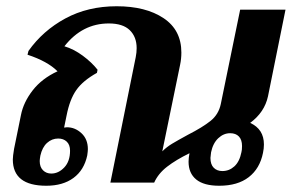

<svg xmlns="http://www.w3.org/2000/svg" viewBox="-20 -584 933 614"><path d="M780 -191Q824 -171 824 -122Q824 -109 821 -95Q811 -45 775.5 -17.5Q740 10 681 10Q632 10 607.5 -10Q583 -30 583 -67Q583 -79 586 -94Q543 -73 514.5 -51Q486 -29 473 0H333L414 -401Q417 -416 417 -430Q417 -466 395 -487.5Q373 -509 328 -509Q243 -509 186 -436Q216 -427 244.5 -406Q273 -385 292 -361L290 -351Q245 -326 224 -296Q203 -266 193 -215L185 -176L194 -177Q220 -177 240.5 -158Q261 -139 261 -107Q261 -101 259 -87Q249 -40 215 -15Q181 10 128 10Q21 10 21 -74Q21 -84 25 -108L47 -216Q55 -257 84.5 -295Q114 -333 164 -356Q132 -388 68 -409L71 -421Q117 -486 189 -525Q261 -564 353 -564Q446 -564 503 -526Q560 -488 560 -416Q560 -396 556 -377L499 -100Q513 -114 530.5 -124.5Q548 -135 581 -153Q628 -177 653.5 -197.5Q679 -218 686 -251L748 -553H893L837 -276Q826 -225 780 -191ZM754 -117Q754 -137 744 -147.5Q734 -158 716 -158Q695 -158 678 -142Q661 -126 655 -97Q653 -83 653 -79Q653 -58 663.5 -47.5Q674 -37 691 -37Q713 -37 729.5 -52Q746 -67 752 -97Q754 -104 754 -117ZM166 -141Q146 -141 130.5 -127Q115 -113 109 -86Q107 -74 107 -69Q107 -50 117.5 -39.5Q128 -29 144 -29Q167 -29 185.5 -48.5Q204 -68 204 -102Q204 -121 193.5 -131Q183 -141 166 -141Z"/></svg>

Font: Trirong
Style: Bold Italic
Weight: 700
Italic angle: -12°
Designer: Katatrad Team
Foundry: CadsonDemak
Version: Version 1.001